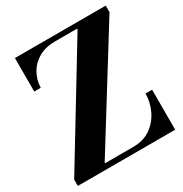

<svg xmlns="http://www.w3.org/2000/svg" viewBox="-174 -886 969 1018"><g transform="rotate(-30 310.5 -377.0)"><path d="M10 -7V-39L424 -720V-726L616 -732V-714L195 -36V-23ZM10 0V-32H368Q430 -32 473.5 -62Q517 -92 541 -140.5Q565 -189 566 -245H606V0ZM60 -549V-754H616V-724H288Q230 -724 188 -700Q146 -676 123.5 -636Q101 -596 100 -549Z"/></g></svg>

Font: Libre Bodoni
Style: Regular
Weight: 400
Designer: Pablo Impallari, Rodrigo Fuenzalida
Foundry: Impallari Type
Version: Version 2.005;gftools[0.9.23]